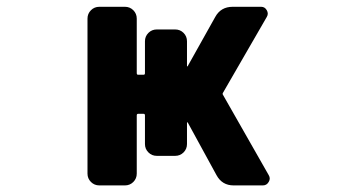

<svg xmlns="http://www.w3.org/2000/svg" viewBox="-20 -569 1040 571"><path d="M674.8 -17.6Q640.6 -17.6 624 -47.9L538.1 -205.1Q538.1 -205.1 537.1 -205.1Q536.1 -205.1 536.1 -204.1V-140.6Q536.1 -126 525.9 -115.7Q515.6 -105.5 501 -105.5H446.3Q431.6 -105.5 421.4 -115.7Q411.1 -126 411.1 -140.6V-225.6Q411.1 -230.5 407.2 -230.5H390.6Q386.7 -230.5 386.7 -225.6V-52.7Q386.7 -38.1 376.5 -27.8Q366.2 -17.6 351.6 -17.6H275.4Q260.7 -17.6 250.5 -27.8Q240.2 -38.1 240.2 -52.7V-513.7Q240.2 -528.3 250.5 -538.6Q260.7 -548.8 275.4 -548.8H351.6Q366.2 -548.8 376.5 -538.6Q386.7 -528.3 386.7 -513.7V-351.6Q386.7 -346.7 390.6 -346.7H407.2Q411.1 -346.7 411.1 -351.6V-446.3Q411.1 -460.9 421.4 -471.2Q431.6 -481.4 446.3 -481.4H501Q515.6 -481.4 525.9 -471.2Q536.1 -460.9 536.1 -446.3V-372.1Q536.1 -372.1 537.1 -371.6Q538.1 -371.1 538.1 -372.1L620.1 -518.6Q636.7 -548.8 671.9 -548.8H756.8Q767.6 -548.8 773.4 -538.6Q779.3 -528.3 773.4 -518.6L643.6 -293.9Q640.6 -290 643.6 -286.1L779.3 -47.9Q782.2 -43 782.2 -38.1Q782.2 -33.2 779.3 -28.3Q773.4 -17.6 761.7 -17.6Z"/></svg>

Font: Rounded-L Mgen+ 1mn bold
Style: Bold
Weight: 700
Designer: [Source Han Sans]
Ryoko NISHIZUKA  (kana & ideographs); Paul D. Hunt (Latin, Greek & Cyrillic); Wenlong ZHANG  (bopomofo
Version: Version 1.059.20150602